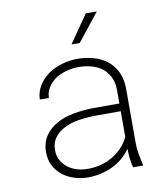

<svg xmlns="http://www.w3.org/2000/svg" viewBox="-84 -808 767 887"><g transform="rotate(-10 300.0 -364.0)"><path d="M470.2 0H517.1L516.6 -5.4Q510.7 -30.8 506.1 -56.4Q501.5 -82 501.5 -108.9V-368.7Q500.5 -410.6 484.9 -442.6Q469.2 -474.6 442.9 -496.1Q416 -517.1 380.1 -527.6Q344.2 -538.1 303.7 -538.1Q265.1 -538.1 229.2 -527.3Q193.4 -516.6 165.5 -497.1Q137.2 -476.6 119.4 -448Q101.6 -419.4 100.1 -383.3L142.6 -382.8Q143.6 -411.6 158.2 -433.6Q172.9 -455.6 194.8 -470.7Q217.3 -484.9 245.6 -492.4Q273.9 -500 302.2 -500Q334.5 -500 362.8 -491.9Q391.1 -483.9 412.6 -467.8Q433.1 -451.2 445.6 -426.8Q458 -402.3 459 -369.6V-301.3H336.4Q289.6 -300.8 244.9 -292.7Q200.2 -284.7 165 -265.6Q129.4 -246.1 107.9 -214.8Q86.4 -183.6 86.4 -137.2Q86.4 -102.5 100.3 -75.4Q114.3 -48.3 137.7 -29.3Q161.1 -10.7 192.4 -0.5Q223.6 9.8 257.8 9.8Q289.1 9.8 318.1 3.2Q347.2 -3.4 373 -15.6Q398.9 -27.8 420.9 -46.4Q442.9 -64.9 459.5 -88.4Q460 -65.4 462.2 -43.5Q464.4 -21.5 470.2 0ZM261.2 -29.3Q235.8 -29.3 211.9 -36.6Q188 -43.9 169.9 -58.1Q151.4 -72.3 140.1 -92.5Q128.9 -112.8 128.9 -138.7Q128.4 -172.9 144.3 -195.8Q160.2 -218.8 186.5 -233.4Q217.3 -251.5 258.5 -258.1Q299.8 -264.6 341.3 -265.1H459V-144.5Q445.8 -117.2 425.5 -95.7Q405.3 -74.2 379.9 -59.6Q354 -44.4 324 -36.6Q293.9 -28.8 261.2 -29.3ZM378.4 -738.3 288.6 -608.4H327.1L430.2 -738.3Z"/></g></svg>

Font: Roboto Mono ExtraLight
Style: Regular
Weight: 250
Monospace: yes
Designer: Google
Version: Version 3.000